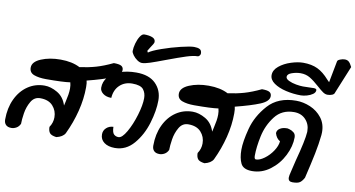

<svg xmlns="http://www.w3.org/2000/svg" viewBox="-97 -1158 2642 1427"><g transform="rotate(10 1223.5 -444.5)"><path d="M325 -53Q349 -88 349 -129Q349 -179 316.5 -215Q284 -251 221 -251Q176 -251 152 -209.5Q128 -168 120.5 -119.5Q113 -71 113 -39Q103 -17 84.5 -6.5Q66 4 47 4Q19 4 5 -10.5Q-9 -25 -9 -50Q-9 -137 23 -205Q55 -273 111 -311Q167 -349 237 -349Q284 -349 334 -320Q384 -291 404 -228Q405 -234 411.5 -261Q418 -288 422 -313.5Q426 -339 426 -360Q426 -385 420 -406Q367 -398 238 -398Q183 -398 147 -411.5Q111 -425 111 -463Q111 -507 174 -533.5Q237 -560 320 -560Q408 -560 467 -529Q533 -538 589 -554Q645 -570 714 -603Q755 -603 771 -593.5Q787 -584 787 -563Q787 -524 721.5 -497Q656 -470 537 -440Q542 -425 542 -391Q542 -302 518.5 -209Q495 -116 453 -28Q436 2 388 13Q349 8 337 -8Q325 -24 325 -53Z M830 17Q779 17 749 -5.5Q719 -28 719 -66Q719 -96 740.5 -115.5Q762 -135 793 -136Q794 -94 808 -80.5Q822 -67 843 -67Q870 -67 902.5 -123.5Q935 -180 958 -256.5Q981 -333 981 -385Q981 -424 960 -450.5Q939 -477 876 -477Q819 -477 781.5 -441.5Q744 -406 740 -345Q701 -345 677 -363.5Q653 -382 653 -407Q653 -452 682.5 -487.5Q712 -523 766.5 -543Q821 -563 891 -563Q988 -563 1038 -513Q1088 -463 1088 -387Q1088 -310 1059.5 -215Q1031 -120 972.5 -51.5Q914 17 830 17Z M900 -852Q937 -852 961 -842.5Q985 -833 985 -810Q985 -799 960 -764L943 -736L949 -724Q975 -743 1043 -767Q1111 -791 1182 -808Q1253 -825 1281 -825Q1308 -825 1323.5 -817Q1339 -809 1339 -785Q1339 -777 1332.5 -769Q1326 -761 1319 -761Q1287 -761 1234 -744Q1181 -727 1093 -694Q1019 -666 979.5 -653Q940 -640 919 -640Q902 -640 882.5 -653.5Q863 -667 849.5 -685.5Q836 -704 836 -716Q836 -741 845 -773.5Q854 -806 869 -829Q884 -852 900 -852Z M1443 -53Q1467 -88 1467 -129Q1467 -179 1434.5 -215Q1402 -251 1339 -251Q1294 -251 1270 -209.5Q1246 -168 1238.5 -119.5Q1231 -71 1231 -39Q1221 -17 1202.5 -6.5Q1184 4 1165 4Q1137 4 1123 -10.5Q1109 -25 1109 -50Q1109 -137 1141 -205Q1173 -273 1229 -311Q1285 -349 1355 -349Q1402 -349 1452 -320Q1502 -291 1522 -228Q1523 -234 1529.5 -261Q1536 -288 1540 -313.5Q1544 -339 1544 -360Q1544 -385 1538 -406Q1485 -398 1356 -398Q1301 -398 1265 -411.5Q1229 -425 1229 -463Q1229 -507 1292 -533.5Q1355 -560 1438 -560Q1526 -560 1585 -529Q1651 -538 1707 -554Q1763 -570 1832 -603Q1873 -603 1889 -593.5Q1905 -584 1905 -563Q1905 -524 1839.5 -497Q1774 -470 1655 -440Q1660 -425 1660 -391Q1660 -302 1636.5 -209Q1613 -116 1571 -28Q1554 2 1506 13Q1467 8 1455 -8Q1443 -24 1443 -53Z M2031 -245Q2002 -261 1991 -300Q1992 -323 2013 -336Q2034 -349 2064 -349Q2064 -351 2083 -346Q2102 -341 2117.5 -328.5Q2133 -316 2133 -292Q2133 -225 2097.5 -154.5Q2062 -84 2000 -37.5Q1938 9 1864 9Q1798 9 1778.5 -31Q1759 -71 1759 -134Q1759 -195 1785 -294.5Q1811 -394 1886.5 -478.5Q1962 -563 2098 -563Q2152 -563 2205 -540.5Q2258 -518 2292.5 -473.5Q2327 -429 2327 -366Q2327 -352 2326 -344Q2319 -276 2303.5 -200Q2288 -124 2261 -11Q2248 14 2231.5 26.5Q2215 39 2174 39Q2142 39 2142 8Q2142 2 2144 -10L2151 -40L2171 -124Q2214 -284 2218 -347V-355Q2218 -406 2185 -441.5Q2152 -477 2097 -477Q2005 -477 1953 -409Q1901 -341 1883 -256.5Q1865 -172 1865 -107Q1865 -81 1878 -81Q1906 -81 1941.5 -107Q1977 -133 2002.5 -171.5Q2028 -210 2031 -245Z M2372 -675Q2369 -660 2353 -653.5Q2337 -647 2318 -647Q2301 -647 2284 -658.5Q2267 -670 2238 -696Q2198 -732 2166.5 -751Q2135 -770 2095 -770Q2063 -770 2029.5 -758.5Q1996 -747 1996 -726Q1996 -710 2020 -698.5Q2044 -687 2075.5 -681.5Q2107 -676 2128 -676L2176 -677Q2189 -678 2209 -678Q2231 -678 2231 -666Q2231 -648 2212.5 -635Q2194 -622 2168.5 -615Q2143 -608 2124 -608Q2066 -608 2010.5 -621Q1955 -634 1919.5 -659Q1884 -684 1884 -719Q1884 -757 1920.5 -787Q1957 -817 2008.5 -833.5Q2060 -850 2100 -850Q2164 -850 2209 -828.5Q2254 -807 2297 -758Q2305 -749 2314 -741L2345 -903Q2346 -913 2365 -920.5Q2384 -928 2400 -928Q2419 -928 2431 -917.5Q2443 -907 2456 -880Z"/></g></svg>

Font: Sriracha
Style: Regular
Weight: 400
Designer: Suppakit Chalermlarp
Version: Version 1.002g